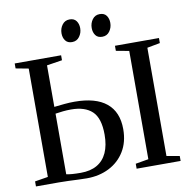

<svg xmlns="http://www.w3.org/2000/svg" viewBox="-99 -1041 1127 1143"><g transform="rotate(-10 465.0 -469.0)"><path d="M334.5 5Q315 5 285 3.8Q255 2.5 223.5 1.2Q192 0 166.5 0H27V-30.5L106.5 -43.5V-698.5L29.5 -713V-743H310V-713L217 -698.5V-447.5Q247.5 -451 278.8 -454Q310 -457 340 -457Q467.5 -457 532.8 -403.5Q598 -350 598 -246Q598 -168 563.5 -111.8Q529 -55.5 469.2 -25.2Q409.5 5 334.5 5ZM304 -33.5Q363 -33.5 402.8 -56.5Q442.5 -79.5 462.8 -124Q483 -168.5 483 -233Q483 -333 439.2 -374Q395.5 -415 312 -415Q286 -415 262.8 -412.5Q239.5 -410 217 -406.5V-40Q230 -37 253 -35.2Q276 -33.5 304 -33.5ZM714 -43.5V-698L635.5 -712.5V-743H901.5V-712.5L823.5 -698V-43.5L901.5 -30V0H635.5V-30ZM388 -809Q361.5 -809 348.2 -827Q335 -845 335 -871Q335 -900 351.5 -922.2Q368 -944.5 396 -944.5H397Q423.5 -944.5 436.8 -926.5Q450 -908.5 450 -882.5Q450 -854 433.5 -831.5Q417 -809 389 -809ZM570.5 -809Q543.5 -809 530.5 -827Q517.5 -845 517.5 -871Q517.5 -900 533.8 -922.2Q550 -944.5 578 -944.5H579Q606 -944.5 619 -926.5Q632 -908.5 632 -882.5Q632 -854 615.8 -831.5Q599.5 -809 571.5 -809Z"/></g></svg>

Font: Merriweather 96pt
Style: Regular
Weight: 400
Version: Version 2.100